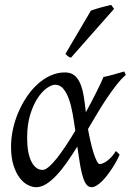

<svg xmlns="http://www.w3.org/2000/svg" viewBox="-20 -758 543 798"><path d="M157.2 -51.8Q168 -51.8 183.3 -64.9Q198.7 -78.1 216.6 -100.6Q234.4 -123 253.9 -152.6Q273.4 -182.1 293 -214.8Q288.1 -250.5 282 -284.9Q275.9 -319.3 266.4 -346.2Q256.8 -373 242.9 -389.4Q229 -405.8 209 -405.8Q194.8 -405.8 174.8 -391.8Q154.8 -377.9 136.5 -350.3Q118.2 -322.8 105.5 -281.5Q92.8 -240.2 92.8 -185.1Q92.8 -121.6 110.4 -86.7Q127.9 -51.8 157.2 -51.8ZM502.9 -446.8Q482.9 -429.2 463.4 -404.1Q443.8 -378.9 424.1 -349.6Q404.3 -320.3 384.8 -287.6Q365.2 -254.9 345.7 -221.7Q350.1 -196.8 356 -170.9Q361.8 -145 368.4 -124Q375 -103 381.8 -89.6Q388.7 -76.2 394 -76.2Q401.9 -76.2 411.4 -80.8Q420.9 -85.4 430.2 -93.3Q439.5 -101.1 447.5 -110.6Q455.6 -120.1 460.9 -129.9Q467.3 -126 470.2 -122.6Q473.1 -119.1 477.1 -115.2Q471.7 -102.5 463.6 -87.6Q455.6 -72.8 445.8 -57.9Q436 -43 425 -28.8Q414.1 -14.6 403.1 -3.9Q392.1 6.8 381.1 13.4Q370.1 20 360.8 20Q348.6 20 339.8 9.5Q331.1 -1 324.5 -22.2Q317.9 -43.5 312.5 -75.2Q307.1 -106.9 301.3 -148.9Q279.8 -114.3 258.3 -83.5Q236.8 -52.7 215.3 -29.8Q193.8 -6.8 172.6 6.6Q151.4 20 129.9 20Q113.8 20 95.5 10.7Q77.1 1.5 61.8 -18.8Q46.4 -39.1 36.1 -71Q25.9 -103 25.9 -148.9Q25.9 -184.1 33.7 -220.5Q41.5 -256.8 56.2 -291Q70.8 -325.2 91.1 -355.5Q111.3 -385.7 136.2 -408.2Q161.1 -430.7 189.9 -443.8Q218.8 -457 250 -457Q273.9 -457 289.1 -444.8Q304.2 -432.6 313.5 -410.9Q322.8 -389.2 327.9 -358.6Q333 -328.1 336.9 -291.5Q349.6 -314.5 360.8 -336.2Q372.1 -357.9 381.6 -377Q391.1 -396 398.4 -411.6Q405.8 -427.2 410.2 -438Q431.2 -442.4 452.1 -448.2Q473.1 -454.1 496.1 -460.9Q499 -455.6 500.2 -452.9Q501.5 -450.2 502.9 -446.8ZM274.9 -518.1Q267.6 -520.5 263.4 -523.4Q259.3 -526.4 252 -534.2L357.9 -713.9Q365.7 -716.8 376.5 -720.2Q387.2 -723.6 398.7 -726.8Q410.2 -730 421.6 -732.7Q433.1 -735.4 441.9 -737.8L454.1 -721.2Z"/></svg>

Font: GentiumAlt
Style: Italic
Weight: 400
Italic angle: -7°
Designer: J. Victor Gaultney
Version: Version 1.02; 2005; OFL release